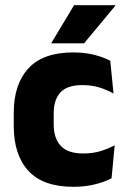

<svg xmlns="http://www.w3.org/2000/svg" viewBox="-20 -707 487 740"><path d="M263 13Q146 13 89.5 -48.5Q33 -110 33 -221.5V-272.5Q33 -382 89.5 -443.5Q146 -505 262.5 -505Q292.5 -505 318.5 -500.8Q344.5 -496.5 366.5 -489Q388.5 -481.5 405 -473L417.5 -346.5Q393 -360.5 363.5 -369.8Q334 -379 297 -379Q239 -379 213 -351Q187 -323 187 -270V-227.5Q187 -173.5 214.5 -144.5Q242 -115.5 300.5 -115.5Q337 -115.5 366.2 -124.2Q395.5 -133 422 -147L410 -20Q384 -6 346 3.5Q308 13 263 13ZM265.5 -687H424.5V-685L304 -540H178V-541.5Z"/></svg>

Font: Anek Latin
Style: Bold
Weight: 700
Designer: Yesha Goshar
Foundry: Ek Type
Version: Version 1.003